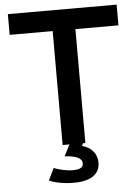

<svg xmlns="http://www.w3.org/2000/svg" viewBox="-58 -721 700 960"><g transform="rotate(-5 291.5 -241.5)"><path d="M404.8 103Q404.8 146 371.6 169.4Q338.4 192.9 272.9 192.9Q251 192.9 231.7 190.7Q212.4 188.5 196.5 185.3Q180.7 182.1 168.7 178.2Q156.7 174.3 149.9 170.9L179.2 110.8Q188.5 114.3 200 117.7Q211.4 121.1 223.6 123.8Q235.8 126.5 248.5 128.2Q261.2 129.9 272.9 129.9Q300.3 129.9 313.2 122.8Q326.2 115.7 326.2 99.1Q326.2 88.4 318.8 80.6Q311.5 72.8 299.6 67.9Q287.6 63 271.7 60.5Q255.9 58.1 238.8 57.1L268.1 0H233.9V-571.8H18.1V-675.8H564V-571.8H348.1V0H335.9L330.1 13.2Q365.2 22 385 45.9Q404.8 69.8 404.8 103Z"/></g></svg>

Font: Clear Sans Medium
Style: Regular
Weight: 500
Foundry: Intel Corporation
Version: Version 1.00